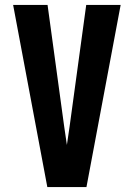

<svg xmlns="http://www.w3.org/2000/svg" viewBox="-20 -755 540 775"><path d="M171 0 33 -735H172L239 -245Q242 -226 244.5 -207.5Q247 -189 250 -170Q253 -189 255.5 -207.5Q258 -226 261 -245L328 -735H467L329 0Z"/></svg>

Font: Iosevka Heavy
Style: Regular
Weight: 900
Monospace: yes
Designer: Belleve Invis
Foundry: Belleve Invis
Version: Version 32.5.0; ttfautohint (v1.8.4)